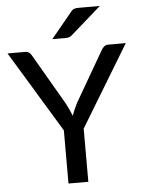

<svg xmlns="http://www.w3.org/2000/svg" viewBox="-62 -974 754 1022"><g transform="rotate(-5 315.0 -463.5)"><path d="M368 -284V0H262V-284L-1 -718H92.5Q106.5 -718 115 -711.2Q123.5 -704.5 129 -693.5L285 -425Q294.5 -406.5 302.2 -390Q310 -373.5 316 -357.5Q321.5 -373.5 328.8 -390Q336 -406.5 345.5 -425L501 -693.5Q506 -702.5 514.8 -710.2Q523.5 -718 537 -718H631ZM510.5 -927 347.5 -784Q339 -777 332 -775Q325 -773 313.5 -773H243L356 -910Q360.5 -916 364.8 -919.2Q369 -922.5 374 -924.2Q379 -926 385.5 -926.5Q392 -927 400.5 -927Z"/></g></svg>

Font: Lato 2
Style: Regular
Weight: 500
Designer: Lukasz Dziedzic with Adam Twardoch and Botio Nikoltchev
Foundry: tyPoland Lukasz Dziedzic
Version: Version 2.015; 2015-08-06; http://www.latofonts.com/